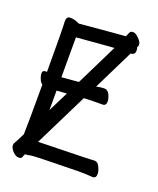

<svg xmlns="http://www.w3.org/2000/svg" viewBox="-145 -832 791 963"><g transform="rotate(20 250.0 -351.0)"><path d="M71.8 43Q56.2 43 40 25.9Q23.9 8.8 23.9 -6.8Q23.9 -14.2 28.1 -20Q32.2 -25.9 57.1 -76.2Q59.1 -125 59.1 -341.8Q48.8 -348.1 42 -365Q35.2 -381.8 35.2 -393.1Q35.2 -410.2 53.2 -410.2L59.1 -409.2Q59.1 -643.1 56.2 -679.2Q56.2 -705.1 76.2 -705.1Q100.1 -705.1 126 -691.9Q360.8 -712.9 370.1 -712.9Q375 -724.1 379.4 -734.6Q383.8 -745.1 396 -745.1Q407.2 -745.1 418.2 -736.6Q429.2 -728 438 -716.6Q446.8 -705.1 446.8 -691.9L441.9 -681.2Q444.8 -671.9 444.8 -663.1Q444.8 -640.1 421.9 -640.1L315.9 -424.8Q340.8 -430.2 357.9 -430.2Q377 -430.2 386.5 -409.7Q396 -389.2 396 -374Q396 -351.1 377 -351.1Q307.1 -351.1 277.8 -349.1L137.2 -64.9Q418 -70.8 436 -73.2Q453.1 -73.2 463.1 -51.5Q473.1 -29.8 473.1 -15.1Q473.1 7.8 454.1 7.8Q421.9 4.9 377 4.9Q132.8 8.8 123.3 12.5Q113.8 16.1 97.2 16.1Q92.8 22.9 89.8 33Q86.9 43 71.8 43ZM136.2 -233.9 189.9 -341.8 136.2 -337.9ZM136.2 -409.2 227.1 -417 335.9 -638.2Q300.8 -636.2 136.2 -622.1Z"/></g></svg>

Font: LXGW WenKai Mono GB Screen
Style: Regular
Weight: 400
Monospace: yes
Designer: LXGW / Fontworks Inc.
Foundry: LXGW / Fontworks Inc.
Version: Version 1.510;January 18,2025